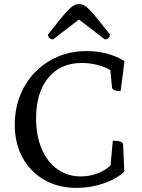

<svg xmlns="http://www.w3.org/2000/svg" viewBox="-20 -904 694 936"><path d="M354 12Q264 12 196 -27Q128 -66 90 -135.5Q52 -205 52 -296Q52 -373 78 -438.5Q104 -504 151.5 -552.5Q199 -601 262.5 -628Q326 -655 401 -655Q508 -655 587 -606L568 -460Q528 -460 526 -478L518 -562Q492 -578 454.5 -587.5Q417 -597 378 -597Q275 -597 215.5 -525Q156 -453 156 -328Q156 -243 183 -179Q210 -115 259.5 -79.5Q309 -44 374 -44Q416 -44 455 -58.5Q494 -73 519 -98L530 -218Q554 -218 565 -214.5Q576 -211 580 -202L586 -67Q547 -31 484 -9.5Q421 12 354 12ZM366 -884Q378 -884 389 -878.5Q400 -873 415 -858Q430 -843 454 -813.5Q478 -784 516 -736Q516 -726 509 -719Q502 -712 491 -712L365 -809L239 -712Q228 -712 221 -719Q214 -726 214 -736Q252 -784 276 -813.5Q300 -843 315.5 -858Q331 -873 342 -878.5Q353 -884 366 -884Z"/></svg>

Font: Petrona Medium
Style: Regular
Weight: 500
Designer: Ringo R. Seeber
Foundry: Ringo R. Seeber
Version: Version 2.001; ttfautohint (v1.8.3)